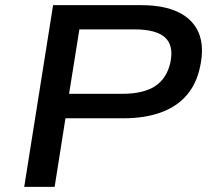

<svg xmlns="http://www.w3.org/2000/svg" viewBox="-20 -725 820 745"><path d="M74 0 186 -705H528Q616 -705 672.5 -677.5Q729 -650 751 -597.5Q773 -545 757 -469Q743 -399 703 -354Q663 -309 601 -287.5Q539 -266 459 -266H234L192 0ZM248 -361H455Q536 -361 581.5 -390.5Q627 -420 641 -482Q655 -548 620.5 -579.5Q586 -611 501 -611H288Z"/></svg>

Font: Nunito Sans 7pt SemiExpanded SemiBold
Style: Italic
Weight: 600
Width: 6
Italic angle: -9°
Designer: Vernon Adams
Foundry: Vernon Adams
Version: Version 3.101;gftools[0.9.27]